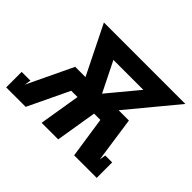

<svg xmlns="http://www.w3.org/2000/svg" viewBox="-163 -707 885 885"><g transform="rotate(45 279.5 -265.0)"><path d="M-41 0V-101H16L11 -70L117 -292H184L66 -530H597L400 -292H467L499 -70L504 -101H549V0H402L372 -201H331L298 0H190L223 -201H182L172 -180L86 0ZM292 -292 414 -439H219Z"/></g></svg>

Font: Iosevka Curly Slab ExObl
Style: Bold
Weight: 700
Width: 7
Italic angle: -9°
Monospace: yes
Designer: Belleve Invis
Foundry: Belleve Invis
Version: Version 11.0.0; ttfautohint (v1.8.3)